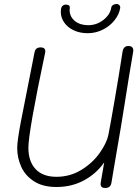

<svg xmlns="http://www.w3.org/2000/svg" viewBox="-20 -938 686 960"><path d="M646 -680Q625 -559 601 -405Q587 -315 563 -177Q555 -134 549 -95Q543 -56 537 -23Q532 2 506 2Q483 2 483 -18Q483 -24 484 -27Q492 -76 501 -126Q462 -70 400.5 -36.5Q339 -3 262 -3Q194 -3 150 -31.5Q106 -60 86 -104.5Q66 -149 66 -199Q66 -233 85 -333Q104 -433 143 -627L153 -678Q158 -701 183 -701Q210 -701 206 -676Q122 -279 122 -199Q122 -131 158 -92.5Q194 -54 262 -54Q331 -54 387.5 -89Q444 -124 479 -174Q514 -224 522 -264Q533 -320 554.5 -445Q576 -570 593 -681Q598 -708 622 -708Q636 -708 642 -700.5Q648 -693 646 -680ZM284 -878Q284 -889 285 -894Q287 -904 293.5 -909.5Q300 -915 308 -915Q330 -915 329 -900Q328 -896 328 -887Q329 -853 355 -832.5Q381 -812 421 -812Q463 -812 496.5 -838Q530 -864 536 -898Q537 -908 545 -913Q553 -918 562 -918Q571 -918 576.5 -912.5Q582 -907 581 -898Q576 -866 552.5 -836.5Q529 -807 493.5 -789.5Q458 -772 419 -772Q379 -772 348.5 -786.5Q318 -801 301 -825.5Q284 -850 284 -878Z"/></svg>

Font: Mali Light
Style: Italic
Weight: 300
Italic angle: -10°
Version: Version 1.000; ttfautohint (v1.6)